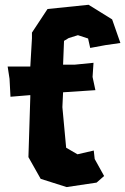

<svg xmlns="http://www.w3.org/2000/svg" viewBox="-20 -760 519 795"><path d="M289.1 -492.2H241.2L245.1 -590.8L264.6 -602.5L302.7 -614.3L344.7 -600.6L353.5 -561.5L417 -573.2L478.5 -582L444.3 -679.7L346.7 -740.2L176.8 -722.7L112.3 -625V-601.6L105.5 -484.4H11.7L19.5 -433.6L23.4 -359.4L105.5 -366.2V-359.4L97.7 -109.4L148.4 -19.5L255.9 14.6L379.9 -3.9L411.1 -31.2L372.1 -101.6L368.2 -136.7L300.8 -121.1L253.9 -148.4L238.3 -316.4L241.2 -377.9L257.8 -378.9L375 -386.7L363.3 -441.4L367.2 -500Z"/></svg>

Font: MaokenAssortedSans-Lite
Style: Lite
Weight: 400
Version: Version 1.400